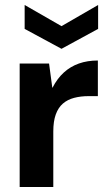

<svg xmlns="http://www.w3.org/2000/svg" viewBox="-20 -751 431 771"><path d="M59 0V-496H177L190 -399H191Q210 -436 236.5 -460Q263 -484 297 -496Q331 -508 373 -508V-365H336Q304 -365 277.5 -358Q251 -351 232.5 -335Q214 -319 204 -291.5Q194 -264 194 -223V0ZM227 -555 79 -635V-731L227 -646L374 -731V-635Z"/></svg>

Font: DM Sans 28pt
Style: Bold
Weight: 700
Version: Version 4.004;gftools[0.9.30]